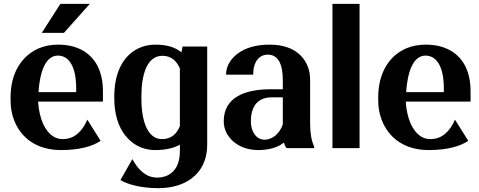

<svg xmlns="http://www.w3.org/2000/svg" viewBox="-20 -770 2491 998"><path d="M35 -246C35 -211 41 -177 53 -146C88 -54 170 10 297 10C395 10 462 -10 503 -38L434 -148C407 -86 366 -47 307 -47C288 -47 272 -51 257 -61C214 -88 184 -151 178 -242H515V-298C515 -334 510 -366 500 -396C472 -480 400 -538 282 -538C244 -538 210 -531 180 -518C92 -479 35 -390 35 -265ZM180 -291C187 -393 215 -481 281 -481C342 -481 376 -417 376 -312V-291ZM197 -599H312L447 -750H294Z M574 -258C574 -178 595 -111 631 -66C664 -24 715 10 787 10C845 10 887 -2 915 -18V16C915 104 870 153 796 153C738 153 697 111 668 57L606 166C646 190 717 208 803 208C840 208 875 203 906 193C993 165 1057 96 1057 -18V-528H929L923 -498C894 -522 852 -538 788 -538C755 -538 724 -531 698 -518C617 -478 574 -389 574 -268ZM715 -256V-270C715 -380 743 -480 824 -480C870 -480 897 -454 915 -415V-114C898 -73 869 -47 823 -47C804 -47 788 -52 774 -63C733 -96 715 -168 715 -256Z M1143 -140C1143 -118 1148 -98 1157 -80C1184 -28 1242 10 1323 10C1385 10 1428 -7 1456 -29C1459 -17 1463 -8 1470 0H1613V-8C1598 -41 1592 -79 1592 -128V-352C1592 -383 1587 -410 1576 -433C1545 -501 1478 -538 1380 -538C1311 -538 1255 -521 1216 -492C1184 -468 1155 -431 1155 -382H1296C1296 -450 1328 -486 1372 -486C1425 -486 1450 -438 1450 -355V-306H1387C1253 -306 1143 -264 1143 -140ZM1284 -139C1284 -230 1331 -264 1392 -264H1450V-123C1434 -78 1399 -44 1354 -44C1315 -44 1284 -82 1284 -139Z M1708 0H1849V-750H1708Z M1946 -246C1946 -211 1952 -178 1964 -147C1999 -55 2081 10 2208 10C2306 10 2373 -10 2414 -38L2345 -148C2318 -86 2277 -47 2218 -47C2199 -47 2183 -51 2168 -61C2125 -88 2095 -151 2089 -242H2426V-298C2426 -334 2421 -366 2411 -396C2383 -480 2311 -538 2193 -538C2155 -538 2120 -531 2090 -518C2002 -479 1946 -390 1946 -265ZM2091 -291C2098 -393 2126 -481 2192 -481C2253 -481 2287 -417 2287 -312V-291Z"/></svg>

Font: Aerodynamic
Style: Regular
Weight: 500
Designer: Google
Version: Version 2.000980; 2014